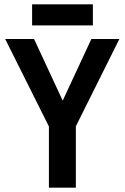

<svg xmlns="http://www.w3.org/2000/svg" viewBox="-20 -871 578 891"><path d="M4 -690H138L271 -404L404 -690H534L332 -285V0H207V-284ZM129 -753V-851H411V-753Z"/></svg>

Font: Radio Canada Condensed SemiBold
Style: Regular
Weight: 600
Width: 3
Designer: Charles Daoud, Etienne Aubert Bonn, Alexandre Saumier Demers, Jacques Le Bailly
Foundry: Radio-Canada
Version: Version 2.104; ttfautohint (v1.8.4.7-5d5b);gftools[0.9.28.de